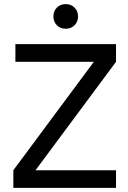

<svg xmlns="http://www.w3.org/2000/svg" viewBox="-20 -915 625 935"><path d="M55 -700H545V-614L153 -86H545V0H45V-86L437 -614H55ZM300 -775Q274 -775 257 -792Q240 -809 240 -835Q240 -861 257 -878Q274 -895 300 -895Q326 -895 343 -878Q360 -861 360 -835Q360 -809 343 -792Q326 -775 300 -775Z"/></svg>

Font: Retni Sans Medium
Style: Regular
Weight: 500
Designer: Vitaly Kuzmin
Foundry: ParaType Ltd.
Version: Version 1.00;March 2, 2019;FontCreator 11.5.0.2425 64-bit; t